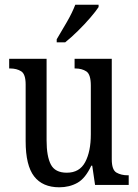

<svg xmlns="http://www.w3.org/2000/svg" viewBox="-20 -786 588 816"><path d="M232 10Q161 10 125 -36.5Q89 -83 89 -186V-427Q89 -471 70 -483Q51 -495 23 -495H19V-536H178V-189Q178 -122 196 -87Q214 -52 264 -52Q318 -52 342 -97Q366 -142 366 -215V-422Q366 -470 347 -482.5Q328 -495 300 -495H297V-536H455V-109Q455 -64 475 -52.5Q495 -41 523 -41H527V0H384L372 -82H368Q343 -28 309 -9Q275 10 232 10ZM221 -619Q242 -654 264.5 -693Q287 -732 300 -766H399V-756Q388 -739 364 -711Q340 -683 311 -654.5Q282 -626 257 -606H221Z"/></svg>

Font: Noto Serif Armenian Condensed
Style: Regular
Weight: 400
Width: 3
Designer: Monotype Design Team
Foundry: Monotype Imaging Inc.
Version: Version 2.008; ttfautohint (v1.8.4.7-5d5b)